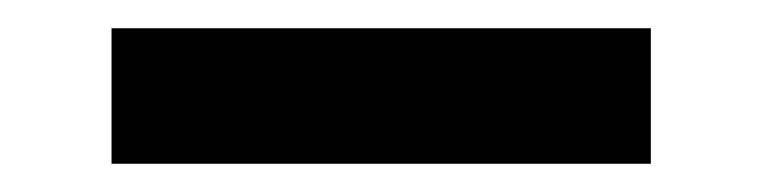

<svg xmlns="http://www.w3.org/2000/svg" viewBox="-20 -408 540 136"><path d="M59 -292V-388H441V-292Z"/></svg>

Font: Iosevka Custom
Style: Bold
Weight: 700
Monospace: yes
Designer: Belleve Invis
Foundry: Belleve Invis
Version: Version 30.3.3; ttfautohint (v1.8.3)